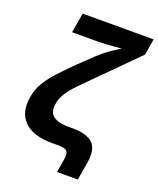

<svg xmlns="http://www.w3.org/2000/svg" viewBox="-157 -823 872 1057"><g transform="rotate(20 278.5 -294.0)"><path d="M307.1 140.1 320.8 58.1Q326.2 25.4 314.5 12.7Q302.7 0 266.6 0H225.6Q116.2 0 64 -51.3Q11.7 -102.5 26.9 -194.8Q34.2 -240.7 56.2 -279.3Q78.1 -317.9 115.7 -359.1Q153.3 -400.4 207.5 -453.6L289.1 -531.7Q315.9 -557.1 347.7 -579.6Q379.4 -602.1 409.7 -620.1Q372.6 -616.2 330.1 -613.8Q287.6 -611.3 256.3 -611.3H122.1L141.6 -727.5H557.1L541.5 -632.8L346.2 -437Q288.1 -379.4 251.5 -341.6Q214.8 -303.7 195.8 -273.9Q176.8 -244.1 171.4 -211.4Q162.6 -160.2 191.4 -137.7Q220.2 -115.2 275.9 -115.2H305.2Q387.7 -115.2 424.1 -81.3Q460.4 -47.4 446.8 34.7L428.7 140.1Z"/></g></svg>

Font: Inter
Style: Bold Italic
Weight: 700
Italic angle: -9.39999°
Designer: Rasmus Andersson
Foundry: rsms
Version: Version 4.001;git-9221beed3